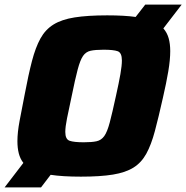

<svg xmlns="http://www.w3.org/2000/svg" viewBox="-39 -763 813 838"><path d="M-19 55 63 -52Q49 -70 43 -93.5Q37 -117 37 -147Q37 -185 46.5 -235.5Q56 -286 69 -352Q85 -437 100.5 -496.5Q116 -556 137.5 -595Q159 -634 194.5 -656Q230 -678 286.5 -687Q343 -696 429 -696Q504 -696 553 -689L595 -743H754L674 -639Q690 -621 697 -596.5Q704 -572 704 -540Q704 -502 695.5 -451.5Q687 -401 672 -336Q653 -251 637 -191Q621 -131 599.5 -92Q578 -53 543.5 -31.5Q509 -10 454 -1Q399 8 314 8Q234 8 182 0L140 55ZM327 -142Q362 -142 382.5 -146.5Q403 -151 416 -169Q429 -187 440 -228.5Q451 -270 467 -344Q480 -402 486.5 -439.5Q493 -477 493 -499Q493 -533 474.5 -539.5Q456 -546 413 -546Q377 -546 356.5 -541.5Q336 -537 323.5 -519Q311 -501 300 -459.5Q289 -418 274 -344Q261 -284 253.5 -246.5Q246 -209 246 -187Q246 -155 265 -148.5Q284 -142 327 -142Z"/></svg>

Font: Saira ExtraBold
Style: Italic
Weight: 800
Italic angle: -12°
Designer: Hector Gatti with collaboration of the Omnibus-Type team
Foundry: Omnibus-Type
Version: Version 1.100; ttfautohint (v1.8.3)